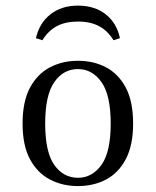

<svg xmlns="http://www.w3.org/2000/svg" viewBox="-20 -639 545 671"><path d="M252.4 11.3Q198.4 11.3 154.4 -11.7Q110.5 -34.7 84.7 -82.7Q58.9 -130.6 58.9 -207.3Q58.9 -283.9 84.7 -332.3Q110.5 -380.6 154.4 -403.6Q198.4 -426.6 252.4 -426.6Q307.3 -426.6 350.8 -403.6Q394.4 -380.6 419.8 -332.3Q445.2 -283.9 445.2 -207.3Q445.2 -131.5 419.8 -83.1Q394.4 -34.7 350.8 -11.7Q307.3 11.3 252.4 11.3ZM252.4 -17.7Q302.4 -17.7 334.7 -62.9Q366.9 -108.1 366.9 -207.3Q366.9 -306.5 334.7 -352Q302.4 -397.6 252.4 -397.6Q201.6 -397.6 169.8 -352Q137.9 -306.5 137.9 -207.3Q137.9 -107.3 169.8 -62.5Q201.6 -17.7 252.4 -17.7ZM252.4 -619.4Q310.5 -619.4 349.2 -589.1Q387.9 -558.9 399.2 -505.6L376.6 -498.4Q356.5 -531.5 326.2 -547.6Q296 -563.7 252.4 -563.7Q208.9 -563.7 178.6 -547.6Q148.4 -531.5 128.2 -498.4L105.6 -505.6Q117.7 -558.9 156.5 -589.1Q195.2 -619.4 252.4 -619.4Z"/></svg>

Font: Playfair 5pt SemiExpanded Light Light
Style: Regular
Weight: 300
Version: Version 2.203